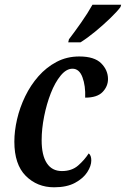

<svg xmlns="http://www.w3.org/2000/svg" viewBox="-20 -786 535 816"><path d="M210 10Q138 10 89.5 -38.5Q41 -87 41 -184Q41 -229 52.5 -279Q64 -329 87 -376.5Q110 -424 143.5 -462Q177 -500 220.5 -523Q264 -546 317 -546Q381 -546 410 -517Q439 -488 439 -450Q439 -419 416 -395Q393 -371 342 -371Q344 -421 330.5 -457.5Q317 -494 288 -494Q262 -494 238 -465Q214 -436 196 -390Q178 -344 167.5 -291Q157 -238 157 -190Q157 -126 179 -92.5Q201 -59 243 -59Q285 -59 312 -82.5Q339 -106 357 -134Q368 -126 368 -104Q368 -81 351 -54.5Q334 -28 299 -9Q264 10 210 10ZM270 -606 273 -619Q296 -649 324.5 -689.5Q353 -730 373 -766H495L492 -756Q478 -737 448.5 -708.5Q419 -680 385 -652Q351 -624 322 -606Z"/></svg>

Font: Noto Serif ExtraCondensed SemiBold
Style: Italic
Weight: 600
Width: 2
Italic angle: -12°
Designer: Monotype Design Team
Foundry: Monotype Imaging Inc.
Version: Version 2.013